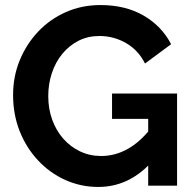

<svg xmlns="http://www.w3.org/2000/svg" viewBox="-20 -735 765 760"><path d="M369.1 5Q299.5 5 238.1 -22.8Q176.7 -50.6 130.4 -100.3Q84 -150 57.9 -215.8Q31.8 -281.7 31.8 -358.8Q31.8 -432.2 58.1 -496.4Q84.5 -560.7 131.2 -610Q178 -659.4 241 -687.2Q304 -715 377.7 -715Q477.5 -715 549.5 -672.7Q621.4 -630.4 657.2 -560L554 -483.6Q527.5 -536.6 478.9 -564.5Q430.3 -592.5 373.4 -592.5Q328 -592.5 290.7 -573.6Q253.5 -554.6 226.5 -521.7Q199.5 -488.7 185.3 -445.7Q171 -402.7 171 -354.5Q171 -304.3 186.6 -261.3Q202.2 -218.2 230.5 -186Q258.9 -153.8 297.1 -135.7Q335.4 -117.5 380.6 -117.5Q435.3 -117.5 484.9 -145.1Q534.5 -172.7 577.2 -227.3V-90.5Q488.4 5 369.1 5ZM566.6 -264.4H423.5V-364.8H680.9V0H566.6Z"/></svg>

Font: Raleway Thin
Style: Regular
Weight: 100
Designer: Matt McInerney, Pablo Impallari, Rodrigo Fuenzalida
Foundry: Matt McInerney, Pablo Impallari, Rodrigo Fuenzalida
Version: Version 4.026